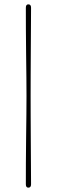

<svg xmlns="http://www.w3.org/2000/svg" viewBox="-20 -748 262 884"><path d="M102 -306Q102 -339 101.5 -390.8Q101 -442.5 100.2 -501.2Q99.5 -560 99.2 -615.8Q99 -671.5 99 -712.5Q99 -728 110.5 -728Q123 -728 123 -712.5Q123 -677.5 122.5 -623.8Q122 -570 121.8 -510Q121.5 -450 121.2 -395.8Q121 -341.5 121 -306Q121 -270 121.2 -215.8Q121.5 -161.5 121.8 -101.5Q122 -41.5 122.5 12.2Q123 66 123 100.5Q123 116 110.5 116Q99 116 99 100.5Q99 59.5 99.2 3.8Q99.5 -52 100.2 -110.8Q101 -169.5 101.5 -221Q102 -272.5 102 -306Z"/></svg>

Font: Fraunces 144pt Soft Thin
Style: Regular
Weight: 100
Version: Version 1.000;[0bf87f6ff]